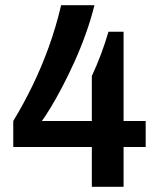

<svg xmlns="http://www.w3.org/2000/svg" viewBox="-20 -718 617 738"><path d="M333 0V-153H31V-253Q71 -319 105 -389Q139 -459 167 -536Q195 -613 215 -698H343Q330 -645 310 -589Q290 -533 266 -480Q242 -427 218 -381.5Q194 -336 173.5 -302.5Q153 -269 141 -253H333V-426Q342 -445 351 -466.5Q360 -488 368.5 -510.5Q377 -533 384 -554.5Q391 -576 397 -596H455V-253H540V-153H455V0Z"/></svg>

Font: Archivo SemiBold SemiBold
Style: Regular
Weight: 600
Version: Version 2.001